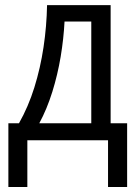

<svg xmlns="http://www.w3.org/2000/svg" viewBox="-20 -556 544 761"><path d="M418.5 -535.6V-67.4H483.9V185.1H408.2V0H88.4V185.1H13.2V-67.4H55.2Q92.3 -132.8 116.2 -209.5Q140.1 -286.1 152.6 -369.4Q165 -452.6 166.5 -535.6ZM341.8 -470.7H235.8Q232.4 -403.3 220.5 -331.5Q208.5 -259.8 187.3 -191.7Q166 -123.5 135.7 -67.4H341.8Z"/></svg>

Font: Open Sans SemiCondensed
Style: Regular
Weight: 400
Width: 4
Designer: Monotype Design Team
Foundry: Monotype Imaging Inc.
Version: Version 3.000